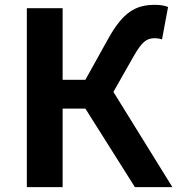

<svg xmlns="http://www.w3.org/2000/svg" viewBox="-20 -774 733 794"><path d="M449 -394 533 -542C567 -601 586 -616 620 -616C627 -616 639 -615 650 -611L675 -745C660 -752 638 -754 620 -754C540 -754 489 -722 431 -620L333 -444H239V-740H91V0H239V-325H333L538 0H693Z"/></svg>

Font: Noto Sans Mono CJK JP Bold
Style: Regular
Weight: 700
Designer: Ryoko NISHIZUKA (kana & ideographs); Paul D. Hunt (Latin, Greek & Cyrillic); Wenlong ZHANG (bopomofo); Sandoll Communica
Foundry: Adobe Systems Incorporated
Version: Version 1.004;PS 1.004;hotconv 1.0.82;makeotf.lib2.5.63406